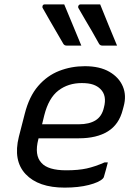

<svg xmlns="http://www.w3.org/2000/svg" viewBox="-20 -845 640 876"><path d="M273 -825Q293 -778 312.5 -730Q332 -682 351 -637H284Q274 -637 269 -645Q250 -678 235 -703.5Q220 -729 206 -753.5Q192 -778 175 -808Q172 -813 174.5 -819Q177 -825 184 -825ZM437 -825Q456 -778 475.5 -730Q495 -682 514 -637H447Q437 -637 432 -645Q414 -678 399 -703.5Q384 -729 369.5 -753.5Q355 -778 338 -808Q335 -813 338 -819Q341 -825 348 -825ZM367 -543Q435 -543 479 -517.5Q523 -492 540.5 -450.5Q558 -409 544 -359L540 -344Q523 -277 472 -245.5Q421 -214 340 -214H156L155 -210Q136 -137 169 -102Q199 -68 282 -68Q338 -68 376 -76.5Q414 -85 457 -104H472Q468 -88 463.5 -71.5Q459 -55 454 -38Q453 -34 449 -30Q432 -13 385 -1Q338 11 275 11Q155 11 97 -50.5Q39 -112 66 -221L93 -326Q113 -405 154 -452.5Q195 -500 250 -521.5Q305 -543 367 -543ZM353 -466Q291 -466 246.5 -432Q202 -398 182 -319L172 -278H340Q387 -278 416 -296Q445 -314 454 -354Q469 -409 438 -439Q425 -452 405 -459Q385 -466 353 -466Z"/></svg>

Font: Recursive Mn Lnr St
Style: Italic
Weight: 400
Italic angle: -15°
Monospace: yes
Version: Version 1.079;hotconv 1.0.112;makeotfexe 2.5.65598; ttfautoh